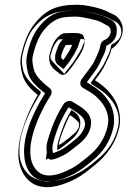

<svg xmlns="http://www.w3.org/2000/svg" viewBox="-20 -719 537 809"><path d="M284 -580 252 -579C244 -579 235 -573 230 -568C208 -551 199 -525 189 -491C189 -490 188 -488 188 -487C182 -446 204 -429 227 -412C232 -407 248 -394 266 -416L283 -437C290 -446 295 -454 300 -462L313 -481C327 -503 336 -523 336 -540C337 -544 336 -547 336 -549L334 -561C330 -580 309 -580 284 -580ZM278 -530H284C282 -525 279 -517 271 -503L259 -484C255 -478 252 -473 246 -466C243 -469 240 -473 238 -476V-485C245 -509 254 -525 257 -529ZM248 -280C226 -246 209 -211 196 -174C184 -139 176 -116 176 -98C176 -85 177 -75 181 -65C181 -65 177 -38 210 -49C233 -56 254 -67 272 -80C306 -106 325 -121 336 -134C358 -160 368 -189 362 -217C355 -248 327 -266 284 -291C273 -297 257 -293 248 -280ZM275 -234C298 -219 310 -205 312 -202C314 -190 316 -183 299 -162C299 -162 254 -121 227 -107C232 -140 258 -203 275 -234ZM328 -350C335 -345 347 -339 363 -329C401 -305 449 -251 433 -185C421 -135 395 -95 352 -60C320 -34 297 -17 283 -10C203 32 159 27 132 -4C70 -76 139 -232 193 -316C201 -328 197 -342 189 -348C149 -378 128 -405 123 -425C116 -451 115 -470 118 -482C129 -531 145 -566 161 -587C192 -627 222 -644 257 -647C267 -648 280 -649 299 -649C326 -649 391 -634 405 -626L427 -614C436 -609 442 -607 445 -596C451 -575 437 -558 421 -551C411 -547 404 -537 403 -528C401 -517 398 -507 395 -500C390 -490 385 -476 377 -460C371 -447 355 -427 335 -400L324 -385C315 -373 317 -357 328 -350ZM380 -381C399 -405 414 -427 422 -445C435 -473 443 -484 450 -513C464 -522 478 -536 486 -552C513 -603 487 -647 454 -660L433 -670C410 -683 345 -699 306 -699C220 -699 172 -679 122 -614C97 -582 81 -539 69 -486C64 -462 66 -436 74 -406C82 -374 103 -348 139 -319C106 -264 82 -204 66 -142C49 -71 56 -10 92 32C138 85 213 79 301 33C322 22 348 3 380 -24C432 -66 468 -118 482 -180C488 -205 487 -231 480 -257C466 -313 425 -353 380 -381ZM285 -555 253 -554C253 -554 250 -553 249 -552L248 -550L246 -549C231 -537 223 -519 213 -484V-483C209 -456 219 -449 242 -432L244 -431L245 -430C245 -430 245 -431 246 -432L263 -453C269 -461 274 -467 279 -475L292 -494C305 -514 311 -533 311 -541V-542V-545L309 -554C305 -555 298 -555 285 -555ZM277 -555 245 -554 237 -545C228 -535 222 -518 214 -492L213 -490V-488C212 -483 213 -478 213 -473L214 -467L218 -461C221 -456 224 -453 228 -449L248 -428L266 -451C272 -459 276 -464 280 -471L292 -490C300 -505 305 -514 308 -521L319 -554L285 -555ZM269 -267C270 -269 271 -269 272 -269C316 -243 334 -229 338 -212C342 -194 335 -172 317 -150C310 -141 291 -125 257 -100C242 -89 223 -80 204 -74C201 -82 201 -84 201 -97C201 -109 207 -131 219 -166C231 -201 248 -234 269 -267ZM253 -246 266 -269 289 -255C314 -239 328 -228 335 -213L336 -209L337 -206C338 -202 340 -194 338 -183C336 -170 329 -159 319 -146L317 -145L316 -144C315 -143 270 -102 238 -85L196 -63L202 -111C207 -151 234 -212 253 -246ZM344 -370 355 -385C375 -412 391 -432 399 -450C407 -466 413 -480 418 -490C423 -500 426 -511 428 -524C428 -525 430 -528 431 -528C456 -538 480 -566 469 -603C463 -623 446 -633 438 -637L416 -648C393 -660 333 -674 299 -674C280 -674 265 -673 254 -672C210 -668 174 -645 141 -602C121 -576 105 -539 94 -488C90 -470 92 -446 99 -418C106 -389 132 -359 172 -329C119 -247 35 -78 113 13C151 58 213 55 295 12C312 3 336 -14 368 -41C415 -78 444 -124 457 -179C476 -261 418 -324 376 -350C362 -359 351 -366 344 -370ZM366 -360 343 -374 360 -396C378 -419 392 -441 399 -456C413 -486 420 -494 426 -519L428 -529L437 -534C447 -540 458 -552 464 -563C484 -601 464 -630 445 -637H444L422 -648C405 -657 339 -674 306 -674C225 -674 188 -658 142 -598C121 -571 104 -532 93 -481C89 -463 91 -440 98 -412C104 -388 121 -366 155 -338L172 -324L161 -306C130 -253 105 -195 90 -136C74 -69 82 -19 111 15C145 54 204 56 290 11C308 2 333 -16 365 -43C413 -82 444 -130 457 -186C462 -207 462 -228 456 -251C444 -298 408 -334 366 -360ZM285 -555H289L291 -546V-542V-541V-540C291 -528 283 -509 270 -489L258 -470C253 -462 249 -457 241 -447C234 -456 230 -466 233 -485V-487C243 -521 253 -543 267 -554H268ZM277 -555H278H286L339 -554L328 -525C326 -519 322 -510 313 -495L301 -476C297 -470 294 -464 288 -456L251 -408L207 -454C203 -458 199 -463 196 -467L194 -470L193 -474V-487V-488L194 -489C201 -514 208 -530 216 -540L227 -553ZM281 -256C265 -228 250 -199 240 -169C228 -134 221 -111 221 -97V-86L236 -95C270 -120 287 -135 295 -144C314 -166 322 -192 317 -214C313 -231 304 -241 281 -256ZM232 -241C213 -208 187 -146 182 -109L173 -46L258 -89C295 -108 337 -148 338 -149L339 -150L340 -152C359 -176 359 -193 357 -204V-206L356 -208C350 -220 336 -233 309 -250L256 -285ZM364 -366C371 -362 382 -354 396 -345C443 -316 495 -256 477 -182C465 -129 436 -84 389 -46C357 -19 333 -2 314 8C249 42 173 61 117 28C106 22 99 15 92 7C18 -80 95 -239 150 -324C152 -327 152 -332 151 -334C109 -365 85 -396 78 -421C71 -449 71 -470 74 -485C85 -535 100 -572 119 -597C150 -637 188 -666 249 -672C263 -674 279 -674 299 -674C345 -674 404 -659 436 -643L457 -633C461 -631 469 -627 476 -621C483 -614 487 -607 489 -600C497 -572 484 -547 451 -532C450 -531 448 -528 448 -526C446 -514 443 -503 439 -494C434 -484 428 -470 420 -454C413 -438 397 -417 377 -390L366 -375C364 -373 363 -368 364 -366ZM346 -364C386 -339 423 -305 436 -254C442 -230 442 -207 437 -184C423 -126 391 -76 343 -38C311 -11 286 7 270 15C247 27 226 35 209 40C173 50 156 49 132 21C102 -14 93 -69 110 -138C125 -198 150 -258 182 -311L189 -322L176 -333C143 -360 125 -383 118 -410C111 -439 109 -462 114 -483C126 -535 142 -576 164 -604C212 -665 240 -674 306 -674C328 -674 389 -659 402 -652L426 -641L428 -640C435 -637 466 -604 443 -559C436 -546 425 -535 417 -530L408 -524L406 -516C400 -489 393 -480 379 -451C372 -435 356 -414 338 -391L327 -376Z"/></svg>

Font: AppleStorm
Style: XbdFaxIta
Weight: 800
Foundry: Cannot Into Space Fonts
Version: Version 1.01